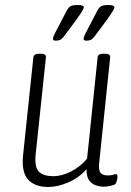

<svg xmlns="http://www.w3.org/2000/svg" viewBox="-20 -738 523 765"><path d="M172 7Q119 7 92 -22.5Q65 -52 72 -120L113 -510Q115 -524 137 -524H142Q164 -524 163 -510L122 -122Q117 -71 135.5 -53.5Q154 -36 192 -36Q227 -36 264.5 -55.5Q302 -75 327 -106L369 -510Q370 -524 392 -524H398Q420 -524 419 -510L375 -87Q372 -59 381 -49Q390 -39 409 -39Q423 -39 430 -41.5Q437 -44 443 -44Q448 -44 448 -35Q448 -27 445.5 -18Q443 -9 441 -6Q436 -1 421 2.5Q406 6 392 6Q380 6 363.5 1Q347 -4 335.5 -19Q324 -34 325 -64Q294 -29 251.5 -11Q209 7 172 7ZM202 -576Q191 -576 191 -583Q191 -589 197 -601.5Q203 -614 207 -621L244 -692Q252 -708 260.5 -713Q269 -718 290 -718Q314 -718 314 -708Q314 -701 284 -659L234 -592Q226 -582 219 -579Q212 -576 202 -576ZM324 -576Q313 -576 313 -583Q313 -589 319 -601.5Q325 -614 329 -621L366 -692Q374 -708 382.5 -713Q391 -718 412 -718Q436 -718 436 -708Q436 -701 406 -659L356 -592Q348 -582 341 -579Q334 -576 324 -576Z"/></svg>

Font: Asap Condensed Condensed ExtraLight
Style: Italic
Weight: 200
Width: 3
Italic angle: -6°
Designer: Pablo Cosgaya
Foundry: Omnibus-Type
Version: Version 3.001; ttfautohint (v1.8.4.7-5d5b)